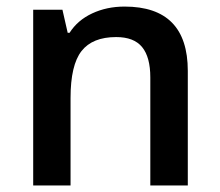

<svg xmlns="http://www.w3.org/2000/svg" viewBox="-20 -570 675 590"><path d="M557.1 0H441.9V-332Q441.9 -394.5 416.7 -425.3Q391.6 -456.1 336.9 -456.1Q264.2 -456.1 230.5 -413.1Q196.8 -370.1 196.8 -269V0H82V-540H171.9L188 -469.2H193.8Q218.3 -507.8 263.2 -528.8Q308.1 -549.8 362.8 -549.8Q557.1 -549.8 557.1 -352.1Z"/></svg>

Font: f41947593470240   
Style: Regular
Weight: 600
Foundry: Ascender Corporation
Version: Version 1.10